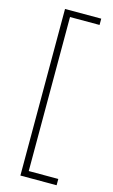

<svg xmlns="http://www.w3.org/2000/svg" viewBox="-132 -764 572 973"><g transform="rotate(15 153.5 -278.0)"><path d="M272 159V126H117V-682H272V-715H82V159Z"/></g></svg>

Font: Noto Sans Hebrew ExtraCondensed ExtraLight
Style: Regular
Weight: 200
Width: 2
Designer: Monotype Design Team
Foundry: Monotype Imaging Inc.
Version: Version 2.004